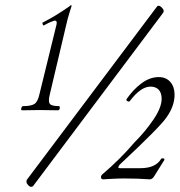

<svg xmlns="http://www.w3.org/2000/svg" viewBox="-20 -678 693 740"><path d="M64.9 -252.9Q59.6 -252.9 62.5 -262.2Q64.5 -269 68.8 -269Q100.6 -269 113 -277.6Q125.5 -286.1 131.8 -314L198.2 -585Q199.7 -593.3 196.8 -596.4Q193.8 -599.6 188 -598.1Q168 -591.3 148.9 -580.1Q147 -579.1 145.5 -582Q144 -585 143.8 -587.6Q143.6 -590.3 144 -590.8Q191.9 -614.7 248 -653.8Q252.4 -658.2 253.9 -658.2Q255.9 -658.2 255.9 -654.8Q247.6 -629.9 240.2 -603L171.9 -314Q165 -286.6 172.1 -277.8Q179.2 -269 207 -269Q210 -269 210.4 -264.9Q210.9 -260.7 209.2 -256.8Q207.5 -252.9 204.1 -252.9Q192.4 -252.9 168.5 -253.4Q144.5 -253.9 132.8 -253.9Q122.1 -253.9 99.4 -253.4Q76.7 -252.9 64.9 -252.9ZM99.1 42Q94.2 42 88.1 35.2Q82 28.3 82 22.9Q82 16.1 84 14.2L585.9 -653.8Q587.9 -655.8 591.8 -655.8Q596.7 -655.8 603.8 -648.7Q610.8 -641.6 610.8 -636.2Q610.8 -630.9 608.9 -628.9L106.9 40Q103 42 99.1 42ZM377.9 13.2Q369.1 13.2 369.1 3.9Q369.1 2 372.1 -3.9Q443.8 -64.9 498 -128.9Q540.5 -171.4 571.8 -217.8Q603 -264.2 603 -296.9Q603 -320.3 591.6 -332.3Q580.1 -344.2 560.1 -344.2Q522.5 -344.2 480 -288.1Q478 -286.1 474.6 -286.6Q471.2 -287.1 468.5 -290Q465.8 -293 467.8 -295.9Q493.2 -333 525.4 -356.9Q557.6 -380.9 591.8 -380.9Q620.1 -380.9 636.5 -362.1Q652.8 -343.3 652.8 -313Q652.8 -269.5 622.1 -226.1Q597.7 -189.5 440.9 -43Q436 -35.6 436 -33.2Q436 -29.8 441.9 -29.8H521Q580.1 -29.8 601.1 -65.9Q602.1 -67.9 607.9 -67.9Q613.8 -67.9 613.8 -62L573.2 2.9Q566.4 13.2 557.1 13.2Q511.7 9.8 458 9.8Q446.3 9.8 431.9 10.3Q417.5 10.7 401.4 11.7Q385.3 12.7 377.9 13.2Z"/></svg>

Font: Junicode SmCond Light
Style: Italic
Weight: 300
Width: 4
Italic angle: -11°
Designer: Peter S. Baker
Version: Version 2.206